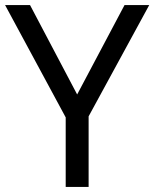

<svg xmlns="http://www.w3.org/2000/svg" viewBox="-20 -734 606 754"><path d="M283 -363 469 -714H566L328 -277V0H238V-273L0 -714H98Z"/></svg>

Font: Noto Sans Adlam
Style: Regular
Weight: 400
Designer: Mark Jamra, Neil Patel
Foundry: JamraPatel LLC
Version: Version 3.001